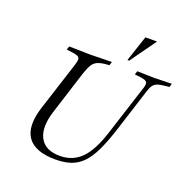

<svg xmlns="http://www.w3.org/2000/svg" viewBox="-161 -1092 1230 1258"><g transform="rotate(20 453.5 -463.0)"><path d="M359 14Q215 14 164 -59.5Q113 -133 159 -275L268 -614Q277 -642 275.5 -656Q274 -670 257 -676Q240 -682 202 -686L183 -688L191 -713L340 -710L489 -713L481 -688L460 -686Q422 -683 399.5 -673Q377 -663 363 -640Q349 -617 335 -574L240 -275Q202 -156 238.5 -87Q275 -18 377 -18Q467 -18 526.5 -78Q586 -138 629 -274L742 -625Q753 -659 741 -670Q729 -681 677 -686L658 -688L666 -713L784 -710L907 -713L899 -688L878 -686Q841 -683 820.5 -676Q800 -669 789 -654.5Q778 -640 769 -612L672 -308Q642 -215 612 -152.5Q582 -90 546.5 -53.5Q511 -17 465.5 -1.5Q420 14 359 14ZM580 -760 640 -940H721L592 -760Z"/></g></svg>

Font: Baskervville
Style: Italic
Weight: 400
Italic angle: -18°
Designer: ANRT
Foundry: ANRT
Version: Version 1.100